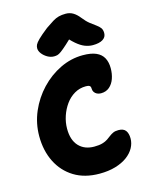

<svg xmlns="http://www.w3.org/2000/svg" viewBox="-142 -1068 900 1165"><g transform="rotate(-15 307.5 -485.5)"><path d="M336 10Q243 10 177 -30.5Q111 -71 75.5 -142Q40 -213 40 -304Q40 -385 71.5 -458Q103 -531 157 -588Q211 -645 279.5 -678Q348 -711 422 -711Q474 -711 505.5 -697Q537 -683 551.5 -656Q566 -629 566 -591Q566 -556 555.5 -526Q545 -496 523.5 -477.5Q502 -459 470 -459Q456 -459 445 -464.5Q434 -470 428 -479.5Q422 -489 422 -500Q422 -509 419.5 -514Q417 -519 410.5 -521.5Q404 -524 391 -524Q352 -524 319.5 -505Q287 -486 264 -454Q241 -422 228 -383Q215 -344 215 -304Q215 -233 250.5 -195Q286 -157 347 -157Q378 -157 398.5 -163Q419 -169 432 -178Q445 -187 456 -195.5Q467 -204 480 -210Q493 -216 513 -216Q545 -216 558.5 -198Q572 -180 572 -148Q572 -118 556.5 -89.5Q541 -61 510.5 -38.5Q480 -16 436 -3Q392 10 336 10ZM253 -749Q232 -749 212 -760.5Q192 -772 179 -789Q166 -806 166 -823Q166 -834 171 -845Q176 -856 195 -875Q214 -894 256 -927Q285 -947 304.5 -959Q324 -971 343 -976Q362 -981 387 -981Q413 -981 433.5 -968.5Q454 -956 472 -933Q494 -905 514 -889.5Q534 -874 549.5 -863Q565 -852 574 -840Q583 -828 583 -807Q583 -782 561 -768Q539 -754 498 -754Q474 -754 449 -763.5Q424 -773 396 -797Q368 -821 332 -864L405 -862Q365 -822 339.5 -799Q314 -776 299 -765Q284 -754 274 -751.5Q264 -749 253 -749Z"/></g></svg>

Font: Shantell Sans ExtraBold
Style: Regular
Weight: 800
Designer: Stephen Nixon, Anya Danilova, Shantell Martin
Foundry: Arrow Type
Version: Version 1.011;[c5ecc13dd]